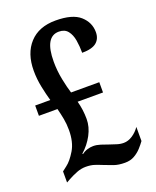

<svg xmlns="http://www.w3.org/2000/svg" viewBox="-138 -805 726 895"><g transform="rotate(-20 225.5 -357.0)"><path d="M326 10Q294 10 271.5 2Q249 -6 229 -14Q207 -23 189 -29Q171 -35 146 -35Q123 -35 100.5 -26Q78 -17 58 -6L40 4V-51L62 -68Q85 -85 108.5 -124Q132 -163 132 -223Q132 -253 127 -279.5Q122 -306 115 -333H23V-384H98Q89 -415 80.5 -456Q72 -497 72 -538Q72 -624 118 -674Q164 -724 247 -724Q331 -724 368.5 -690.5Q406 -657 406 -609Q406 -576 384 -558Q362 -540 313 -540Q313 -573 308 -602.5Q303 -632 288 -651Q273 -670 244 -670Q174 -670 174 -546Q174 -501 183 -456.5Q192 -412 201 -384H341V-333H215Q227 -289 227 -243Q227 -204 206.5 -165.5Q186 -127 153 -98L155 -95Q168 -105 183 -109.5Q198 -114 212 -114Q229 -114 248 -108Q267 -102 283 -96Q299 -91 316.5 -85Q334 -79 352 -79Q374 -79 395.5 -93Q417 -107 432 -129V-59Q422 -45 407.5 -29Q393 -13 373 -1.5Q353 10 326 10Z"/></g></svg>

Font: Noto Serif Thai ExtraCondensed SemiBold
Style: Regular
Weight: 600
Width: 2
Designer: Monotype Design Team
Foundry: Monotype Imaging Inc.
Version: Version 2.001; ttfautohint (v1.8.4.7-5d5b)